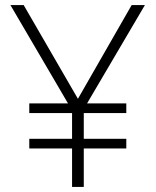

<svg xmlns="http://www.w3.org/2000/svg" viewBox="-20 -734 611 754"><path d="M286 -346 497 -714H549L322 -328H476V-290H309V-189H476V-151H309V0H263V-151H95V-189H263V-290H95V-328H247L21 -714H73Z"/></svg>

Font: Noto Sans Oriya ExtraLight
Style: Regular
Weight: 250
Version: Version 2.003